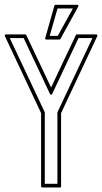

<svg xmlns="http://www.w3.org/2000/svg" viewBox="-26 -787 434 817"><path d="M81.5 -640.6Q85 -640.6 85.9 -637.7L191.4 -414.6Q217.3 -469.2 243.9 -526.1Q270.5 -583 296.9 -637.7Q297.9 -640.6 301.3 -640.6H383.8Q386.7 -640.6 387.9 -638.4Q389.2 -636.2 388.2 -633.8L233.9 -305.7V5.9Q233.9 10.7 229 10.7H153.8Q148.9 10.7 148.9 5.9V-305.7Q110.8 -386.7 71.5 -470.2Q32.2 -553.7 -5.4 -633.8Q-6.3 -636.2 -5.1 -638.4Q-3.9 -640.6 -1 -640.6ZM15.6 -625Q52.7 -545.9 90.1 -467Q127.4 -388.2 164.6 -309.1V-4.9H218.3V-309.1L367.2 -625H308.1Q280.3 -565.4 252 -505.9Q223.6 -446.3 195.8 -386.7Q194.3 -383.8 191.4 -383.8Q188.5 -383.8 187 -386.7L74.7 -625ZM302.7 -766.6Q305.7 -766.6 307.1 -764.2Q308.6 -761.7 307.1 -759.3L231 -621.1Q229.5 -618.7 226.6 -618.7H171.4Q168.9 -618.7 167.2 -620.6Q165.5 -622.6 166.5 -625L205.6 -763.2Q206.5 -766.6 210.4 -766.6ZM218.8 -751Q210.4 -720.2 202.1 -692.6Q193.8 -665 185.5 -634.3H219.7Q236.8 -665.5 252 -692.6Q267.1 -719.7 284.2 -751Z"/></svg>

Font: Fibel Sued Kontur LRS
Style: Regular
Weight: 400
Designer: Peter Wiegel
Foundry: Peter Wiegel
Version: Version 000.000